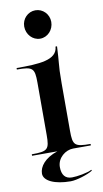

<svg xmlns="http://www.w3.org/2000/svg" viewBox="-101 -799 546 1013"><g transform="rotate(-10 172.5 -292.5)"><path d="M15 0H150.5C82.2 22.2 50 64.5 50 102C50 140.9 107.2 168 193 168C225 168 285 149 312 132L310 127C286 140 231 149 203 149C167 149 149 126.5 149 84C149 35.1 194 0 235 0H330V-8C244.5 -8 235 -16.7 235 -95V-350C235 -409.1 236.7 -429.2 239.1 -457.4C240.8 -477.3 242.9 -502.3 245 -546H237C232 -474 136.2 -470 15 -470V-462C100.5 -462 110 -453.3 110 -375V-95C110 -16.7 100.5 -8 15 -8ZM92.5 -678.5C92.5 -635.7 125 -601 165 -601C205 -601 237.5 -635.7 237.5 -678.5C237.5 -719.9 205 -753 165 -753C125 -753 92.5 -719.9 92.5 -678.5Z"/></g></svg>

Font: Prida01
Style: Black
Weight: 900
Designer: gluk
Foundry: gluk
Version: Version 00.072